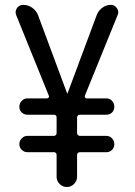

<svg xmlns="http://www.w3.org/2000/svg" viewBox="-20 -750 540 770"><path d="M175.8 -366.2 44.9 -689.5Q39.1 -704.1 47.9 -717.3Q56.6 -730.5 73.2 -730.5Q92.8 -730.5 109.4 -718.8Q126 -707 132.8 -688.5L249 -376Q249 -375 250 -375Q251 -375 251 -376L368.2 -690.4Q375 -708 390.6 -719.2Q406.2 -730.5 424.8 -730.5Q439.5 -730.5 448.7 -717.3Q458 -704.1 452.1 -690.4L320.3 -366.2Q319.3 -362.3 321.3 -358.9Q323.2 -355.5 327.1 -355.5H406.2Q419.9 -355.5 429.2 -345.7Q438.5 -335.9 438.5 -321.8Q438.5 -307.6 429.2 -298.8Q419.9 -290 406.2 -290H299.8Q295.9 -290 292.5 -287.1Q289.1 -284.2 289.1 -279.3V-215.8Q289.1 -211.9 292.5 -208.5Q295.9 -205.1 299.8 -205.1H406.2Q419.9 -205.1 429.2 -195.3Q438.5 -185.5 438.5 -171.9Q438.5 -158.2 429.2 -148.9Q419.9 -139.6 406.2 -139.6H299.8Q295.9 -139.6 292.5 -136.7Q289.1 -133.8 289.1 -128.9V-41Q289.1 -24.4 276.9 -12.2Q264.6 0 248 0Q231.4 0 219.2 -12.2Q207 -24.4 207 -41V-128.9Q207 -133.8 204.1 -136.7Q201.2 -139.6 196.3 -139.6H89.8Q77.1 -139.6 67.4 -148.9Q57.6 -158.2 57.6 -171.9Q57.6 -185.5 67.4 -195.3Q77.1 -205.1 89.8 -205.1H196.3Q201.2 -205.1 204.1 -208.5Q207 -211.9 207 -215.8V-279.3Q207 -284.2 204.1 -287.1Q201.2 -290 196.3 -290H89.8Q77.1 -290 67.4 -298.8Q57.6 -307.6 57.6 -321.8Q57.6 -335.9 67.4 -345.7Q77.1 -355.5 89.8 -355.5H168.9Q172.9 -355.5 175.3 -358.9Q177.7 -362.3 175.8 -366.2Z"/></svg>

Font: Rounded-X Mgen+ 1m regular
Style: Regular
Weight: 400
Designer: [Source Han Sans]
Ryoko NISHIZUKA  (kana & ideographs); Paul D. Hunt (Latin, Greek & Cyrillic); Wenlong ZHANG  (bopomofo
Version: Version 1.059.20150602